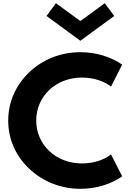

<svg xmlns="http://www.w3.org/2000/svg" viewBox="-20 -1167 805 1203"><path d="M695.5 -1067 636.5 -1147 483.5 -1035 330.5 -1147 271.5 -1067 483.5 -911.5ZM484 16C535.5 16 584.5 8.5 630 -6C675.5 -20.5 714 -39.5 745.5 -62L675.5 -199.5C631 -164 563.5 -143 493.5 -143C329.5 -143 207 -260 207 -412C207 -564 329.5 -681 493.5 -681C563.5 -681 631 -660 675.5 -624.5L745.5 -762C713 -785.5 673.5 -804 628 -818.5C582 -833 533.5 -840 483 -840C359 -840 247.5 -793.5 164.5 -715.5C81.5 -637 31.5 -531 31.5 -411.5C31.5 -293 80.5 -187 164 -109C247.5 -30.5 359.5 16 484 16Z"/></svg>

Font: Spartan
Style: Bold
Weight: 700
Designer: Matt Bailey, Mirko Velimirovic
Foundry: Matt Bailey
Version: Version 1.003